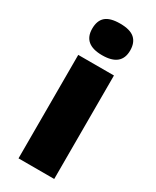

<svg xmlns="http://www.w3.org/2000/svg" viewBox="-200 -833 724 889"><g transform="rotate(30 162.5 -388.0)"><path d="M257.8 0H66.9V-553.2H257.8ZM62 -690.9Q62 -733.9 85.9 -754.9Q109.9 -775.9 163.1 -775.9Q216.3 -775.9 240.7 -754.4Q265.1 -732.9 265.1 -690.9Q265.1 -606.9 163.1 -606.9Q62 -606.9 62 -690.9Z"/></g></svg>

Font: OpenSansExtrabold
Style: Regular
Weight: 800
Foundry: Ascender Corporation
Version: Version 1.10